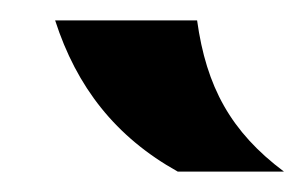

<svg xmlns="http://www.w3.org/2000/svg" viewBox="-20 -783 298 188"><path d="M154 -615H258C206 -654 182 -698 173 -763H34C55 -698 93 -649 154 -615Z"/></svg>

Font: Swile Sans
Style: Bold
Weight: 700
Designer: Lord
Foundry: Lord
Version: Version 1.477;FEAKit 1.0